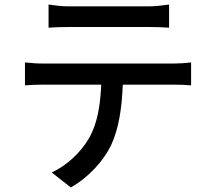

<svg xmlns="http://www.w3.org/2000/svg" viewBox="-20 -772 940 846"><path d="M725 -752C697 -748 663 -744 636 -744H281C252 -744 221 -748 194 -752V-650C219 -652 252 -653 282 -653H636C663 -653 697 -652 725 -650V-752ZM469 -131C503 -204 517 -293 521 -399H746C769 -399 802 -398 822 -396V-497C800 -494 765 -492 746 -492H172C144 -492 115 -494 90 -497V-396C114 -398 145 -399 172 -399H426C422 -309 410 -228 371 -161C335 -100 275 -43 208 -12L292 54C370 10 436 -63 469 -131Z"/></svg>

Font: Glow Sans SC Condensed Medium
Style: Regular
Weight: 600
Width: 3
Designer: Ryoko NISHIZUKA (kana, bopomofo & ideographs); Paul D. Hunt (Latin, Greek & Cyrillic); Sandoll Communications, Soo-young
Version: Version 0.93